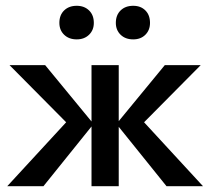

<svg xmlns="http://www.w3.org/2000/svg" viewBox="-20 -643 726 663"><path d="M555 0 382 -215 549 -418H673L446 -189V-255L681 0ZM5 0 240 -255V-189L13 -418H136L303 -215L130 0ZM296 0V-418H390V0ZM245 -507Q218 -507 201.5 -523Q185 -539 185 -564Q185 -591 201.5 -607Q218 -623 245 -623Q271 -623 287.5 -607Q304 -591 304 -564Q304 -539 287.5 -523Q271 -507 245 -507ZM440 -507Q413 -507 396.5 -523Q380 -539 380 -564Q380 -591 396.5 -607Q413 -623 440 -623Q466 -623 482 -607Q498 -591 498 -564Q498 -539 482 -523Q466 -507 440 -507Z"/></svg>

Font: Ysabeau Infant SemiBold
Style: Regular
Weight: 600
Designer: Christian Thalmann (Catharsis Fonts)
Version: Version 2.002; featfreeze: ss01,ss02,lnum